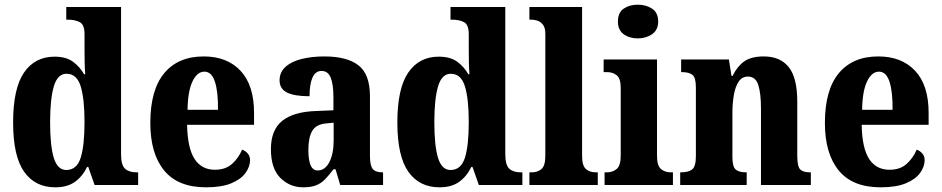

<svg xmlns="http://www.w3.org/2000/svg" viewBox="-20 -790 4021 820"><path d="M216 10Q130 10 83 -56.5Q36 -123 36 -267Q36 -412 82.5 -480Q129 -548 213 -548Q262 -548 291.5 -526.5Q321 -505 339 -473H344Q342 -497 341.5 -527.5Q341 -558 341 -586V-644Q341 -685 320.5 -695.5Q300 -706 271 -706H263V-760H497V-132Q497 -85 514 -69.5Q531 -54 563 -54H570V0H384L357 -77H352Q332 -36 299.5 -13Q267 10 216 10ZM263 -64Q308 -64 324.5 -116Q341 -168 341 -269Q341 -368 324.5 -421.5Q308 -475 264 -475Q226 -475 210 -421.5Q194 -368 194 -268Q194 -166 210 -115Q226 -64 263 -64Z M860 10Q740 10 681 -62Q622 -134 622 -265Q622 -406 681.5 -477.5Q741 -549 850 -549Q950 -549 1007.5 -487.5Q1065 -426 1065 -308V-257H779Q781 -157 811 -111Q841 -65 898 -65Q943 -65 971 -90Q999 -115 1014 -151Q1028 -146 1038 -134.5Q1048 -123 1048 -106Q1048 -79 1029 -52Q1010 -25 968.5 -7.5Q927 10 860 10ZM911 -321Q912 -397 898 -440.5Q884 -484 853 -484Q822 -484 802 -442Q782 -400 781 -321Z M1275 10Q1218 10 1177.5 -30Q1137 -70 1137 -153Q1137 -235 1185.5 -274Q1234 -313 1332 -316L1404 -319V-374Q1404 -429 1392.5 -458Q1381 -487 1353 -487Q1327 -487 1314.5 -458.5Q1302 -430 1302 -379Q1237 -379 1205.5 -395Q1174 -411 1174 -447Q1174 -482 1200 -505Q1226 -528 1269.5 -538.5Q1313 -549 1365 -549Q1462 -549 1511 -511Q1560 -473 1560 -379V-125Q1560 -84 1571.5 -69Q1583 -54 1613 -54H1616V0H1433L1413 -67H1404Q1384 -40 1367 -23Q1350 -6 1328.5 2Q1307 10 1275 10ZM1337 -62Q1368 -62 1386.5 -97.5Q1405 -133 1405 -191V-266L1373 -263Q1330 -259 1313.5 -231Q1297 -203 1297 -149Q1297 -107 1306.5 -84.5Q1316 -62 1337 -62Z M1857 10Q1771 10 1724 -56.5Q1677 -123 1677 -267Q1677 -412 1723.5 -480Q1770 -548 1854 -548Q1903 -548 1932.5 -526.5Q1962 -505 1980 -473H1985Q1983 -497 1982.5 -527.5Q1982 -558 1982 -586V-644Q1982 -685 1961.5 -695.5Q1941 -706 1912 -706H1904V-760H2138V-132Q2138 -85 2155 -69.5Q2172 -54 2204 -54H2211V0H2025L1998 -77H1993Q1973 -36 1940.5 -13Q1908 10 1857 10ZM1904 -64Q1949 -64 1965.5 -116Q1982 -168 1982 -269Q1982 -368 1965.5 -421.5Q1949 -475 1905 -475Q1867 -475 1851 -421.5Q1835 -368 1835 -268Q1835 -166 1851 -115Q1867 -64 1904 -64Z M2241 0V-54H2252Q2276 -54 2292.5 -68Q2309 -82 2309 -125V-646Q2309 -672 2298.5 -685Q2288 -698 2274.5 -702Q2261 -706 2252 -706H2241V-760H2466V-125Q2466 -82 2482.5 -68Q2499 -54 2524 -54H2533V0Z M2704 -626Q2668 -626 2643.5 -644Q2619 -662 2619 -698Q2619 -736 2643.5 -753Q2668 -770 2704 -770Q2739 -770 2765 -753Q2791 -736 2791 -698Q2791 -662 2765 -644Q2739 -626 2704 -626ZM2562 0V-54H2572Q2597 -54 2614 -68.5Q2631 -83 2631 -126V-415Q2631 -455 2614 -468.5Q2597 -482 2573 -482H2558V-536H2786V-125Q2786 -82 2803 -68Q2820 -54 2845 -54H2854V0Z M2885 0V-54H2889Q2919 -54 2935.5 -66Q2952 -78 2952 -123V-417Q2952 -459 2937 -470.5Q2922 -482 2893 -482H2889V-536H3093L3104 -466H3109Q3128 -506 3158 -527.5Q3188 -549 3242 -549Q3312 -549 3348.5 -503.5Q3385 -458 3385 -356V-125Q3385 -79 3397.5 -66.5Q3410 -54 3439 -54H3443V0H3230V-327Q3230 -391 3218.5 -427Q3207 -463 3174 -463Q3149 -463 3134.5 -441Q3120 -419 3114 -383.5Q3108 -348 3108 -308V-119Q3108 -77 3122.5 -65.5Q3137 -54 3166 -54H3169V0Z M3741 10Q3621 10 3562 -62Q3503 -134 3503 -265Q3503 -406 3562.5 -477.5Q3622 -549 3731 -549Q3831 -549 3888.5 -487.5Q3946 -426 3946 -308V-257H3660Q3662 -157 3692 -111Q3722 -65 3779 -65Q3824 -65 3852 -90Q3880 -115 3895 -151Q3909 -146 3919 -134.5Q3929 -123 3929 -106Q3929 -79 3910 -52Q3891 -25 3849.5 -7.5Q3808 10 3741 10ZM3792 -321Q3793 -397 3779 -440.5Q3765 -484 3734 -484Q3703 -484 3683 -442Q3663 -400 3662 -321Z"/></svg>

Font: Noto Serif Bengali Condensed ExtraBold
Style: Regular
Weight: 800
Width: 3
Designer: Juan Bruce, Universal Thirst, Indian Type Foundry and the Monotype Design Team.
Foundry: Monotype Imaging Inc.
Version: Version 2.003; ttfautohint (v1.8.4.7-5d5b)